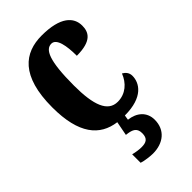

<svg xmlns="http://www.w3.org/2000/svg" viewBox="-240 -621 930 930"><g transform="rotate(-45 224.5 -156.0)"><path d="M223 237C294 237 345 197 345 127C345 73 306 41 253 35L257 10C383 10 419 -52 419 -100C419 -121 407 -135 391 -144C373 -97 334 -61 280 -61C212 -61 185 -132 185 -267C185 -438 211 -488 251 -488C286 -488 297 -428 297 -359C401 -359 419 -401 419 -444C419 -501 374 -549 246 -549C128 -549 36 -482 36 -266C36 -84 103 -7 208 7L194 80C230 84 256 91 256 130C256 167 237 176 205 176C190 176 169 173 149 168V226C169 233 207 237 223 237Z"/></g></svg>

Font: Noto Serif Lao ExtraCondensed ExtraBold
Style: Regular
Weight: 800
Width: 2
Designer: Monotype Design Team
Foundry: Monotype Imaging Inc.
Version: Version 2.003